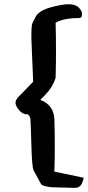

<svg xmlns="http://www.w3.org/2000/svg" viewBox="-20 -786 423 924"><path d="M241.7 -212.9Q243.7 -148.4 243.7 -85.4Q243.7 -22.5 241.7 40L382.8 69.3L379.9 81.1Q370.6 118.2 340.8 118.2L231.4 115.2Q189 111.8 178.2 101.1L141.6 33.7Q133.8 17.1 130.9 -90.8Q127.9 -198.7 126.5 -212.4Q125 -229 112.3 -236.3H104Q96.7 -236.3 85.4 -243.7Q74.2 -251 64.5 -265.6Q54.7 -280.3 54.7 -291.7Q54.7 -303.2 65.9 -316.9L139.6 -392.6L130.9 -602.5Q130.9 -651.4 133.3 -664.6Q135.7 -677.7 152.3 -706.5Q168.9 -735.4 223.6 -750.5Q278.3 -765.6 311 -765.6Q343.8 -765.6 358.9 -749.5Q373.5 -734.4 374 -725.6L374.5 -715.3Q374.5 -699.2 361.3 -699.2Q287.1 -699.2 247.6 -676.8Q249.5 -610.8 249.5 -544.9Q249.5 -479 247.6 -411.1Q233.9 -367.2 198.7 -330.6Q177.7 -308.6 175.8 -308.1L175.3 -304.7Q238.3 -280.3 241.7 -212.9Z"/></svg>

Font: Drukaatie burti
Style: Demi
Weight: 600
Version: Version 0.14